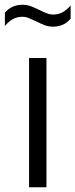

<svg xmlns="http://www.w3.org/2000/svg" viewBox="-58 -786 316 806"><path d="M64 0V-542.5H137V0ZM164.5 -674Q144.5 -674 127 -681.2Q109.5 -688.5 93.5 -696.5Q78.5 -703.5 64.2 -709.5Q50 -715.5 36 -715.5Q14 -715.5 -3.5 -706Q-21 -696.5 -37.5 -677V-732.5Q-9.5 -766 36.5 -766Q56.5 -766 74 -759Q91.5 -752 107.5 -744Q122.5 -736.5 136.8 -730.8Q151 -725 165 -725Q187 -725 204.5 -734.5Q222 -744 238.5 -763V-707.5Q210.5 -674 164.5 -674Z"/></svg>

Font: Encode Sans Condensed
Style: Regular
Weight: 400
Width: 3
Designer: Multiple Designers
Foundry: Impallari Type
Version: Version 3.000; ttfautohint (v1.8.3) -l 8 -r 50 -G 200 -x 14 